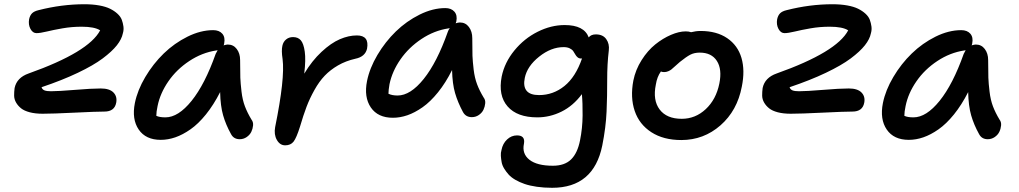

<svg xmlns="http://www.w3.org/2000/svg" viewBox="-20 -603 4802 905"><path d="M181.2 -66.9Q146.5 -66.9 120.4 -73.7Q94.2 -80.6 79.6 -92.3Q64.9 -104 55.9 -119.4Q46.9 -134.8 46.6 -152.3Q46.4 -169.9 48.8 -188Q59.1 -237.3 115.2 -256.8Q398.4 -357.4 452.1 -460Q425.3 -477.1 365.2 -477.1Q318.4 -477.1 274.9 -469.5Q231.4 -461.9 200.2 -454.3Q168.9 -446.8 151.9 -446.8Q134.3 -446.8 123.5 -466.8Q112.8 -486.8 117.2 -512.2Q121.1 -530.3 131.1 -540.3Q141.1 -550.3 162.1 -555.2Q271 -583 377.9 -583Q416.5 -583 447.5 -577.4Q478.5 -571.8 498.8 -561.8Q519 -551.8 533.7 -538.3Q548.3 -524.9 554 -509.8Q559.6 -494.6 561.8 -478.3Q564 -461.9 559.1 -445.8Q553.7 -418.5 530.8 -389.4Q507.8 -360.4 464.1 -327.6Q420.4 -294.9 346.7 -259.8Q272.9 -224.6 175.8 -191.9Q179.2 -181.2 189.7 -177Q200.2 -172.9 220.2 -172.9Q254.9 -172.9 333.5 -179.4Q412.1 -186 455.1 -186Q496.1 -186 514.6 -167.2Q533.2 -148.4 527.8 -119.1Q520 -77.1 472.2 -77.1Q434.6 -77.1 331.5 -72Q228.5 -66.9 181.2 -66.9Z M737.8 56.2Q667 56.2 633.8 7.6Q600.6 -41 615.7 -117.2Q627.9 -177.7 664.8 -240Q701.7 -302.2 751.7 -350.8Q801.8 -399.4 863.8 -430.2Q925.8 -460.9 984.9 -460.9Q1013.2 -460.9 1027.8 -444.1Q1042.5 -427.2 1036.6 -397.9Q1036.6 -393.6 1033.7 -389.2Q1047.4 -393.1 1053.7 -393.1Q1080.1 -393.1 1095.9 -372.1Q1111.8 -351.1 1111.8 -319.8Q1111.8 -262.7 1112.8 -236.6Q1113.8 -210.4 1118.4 -171.1Q1123 -131.8 1134.5 -101.6Q1146 -71.3 1165.5 -39.1Q1174.3 -27.8 1172.9 -12Q1171.4 3.9 1164.6 18.3Q1157.7 32.7 1142.8 43Q1127.9 53.2 1109.9 53.2Q1081.5 53.2 1068.8 28.8Q1044.4 -15.1 1031.7 -59.3Q1019 -103.5 1017.6 -168.9Q986.8 -108.4 950.7 -63.7Q914.6 -19 877.9 6.6Q841.3 32.2 806.6 44.2Q772 56.2 737.8 56.2ZM722.7 -103Q716.8 -75.7 716.8 -57.1Q731.9 -49.8 759.8 -49.8Q820.3 -49.8 883.1 -127.7Q945.8 -205.6 996.6 -349.1Q1001.5 -358.9 1005.9 -366.2Q1004.9 -366.2 1002.7 -365.7Q1000.5 -365.2 999.5 -365.2Q932.1 -355 872.3 -315.4Q812.5 -275.9 773.7 -219.7Q734.9 -163.6 722.7 -103Z M1324.2 82Q1299.3 82 1284.9 56.4Q1270.5 30.8 1276.9 -3.9Q1323.7 -233.9 1312 -324.2Q1305.7 -364.7 1311 -387.2Q1314.9 -405.8 1328.4 -417Q1341.8 -428.2 1361.3 -428.2Q1384.8 -428.2 1397.9 -413.1Q1411.1 -397.9 1416.5 -359.6Q1421.9 -321.3 1414.1 -255.9Q1450.7 -316.9 1495.6 -358.6Q1540.5 -400.4 1582 -418.2Q1623.5 -436 1662.1 -436Q1721.7 -436 1710 -373Q1700.7 -335.4 1655.3 -326.2Q1609.9 -315.9 1573.2 -294.7Q1536.6 -273.4 1510.5 -246.1Q1484.4 -218.8 1462.2 -179Q1439.9 -139.2 1424.8 -99.4Q1409.7 -59.6 1394 -5.9Q1377.4 46.9 1363.8 64.5Q1350.1 82 1324.2 82Z M1832 -47.9Q1761.2 -47.9 1728 -96.4Q1694.8 -145 1710 -221.2Q1722.2 -281.7 1759 -344Q1795.9 -406.2 1845.9 -454.8Q1896 -503.4 1958 -534.2Q2020 -564.9 2079.1 -564.9Q2106.9 -564.9 2121.8 -548.1Q2136.7 -531.2 2130.9 -502L2127.9 -493.2Q2139.6 -497.1 2147.9 -497.1Q2174.3 -497.1 2190.2 -475.8Q2206.1 -454.6 2206.1 -422.9Q2206.1 -366.2 2207 -340.1Q2208 -314 2212.6 -274.9Q2217.3 -235.8 2228.8 -205.6Q2240.2 -175.3 2259.8 -143.1Q2268.6 -131.8 2267.1 -116Q2265.6 -100.1 2258.8 -85.7Q2252 -71.3 2237.1 -61Q2222.2 -50.8 2204.1 -50.8Q2175.3 -50.8 2162.1 -75.2Q2137.7 -120.6 2125 -164.3Q2112.3 -208 2110.8 -272.9Q2080.6 -212.4 2044.4 -167.7Q2008.3 -123 1971.7 -97.4Q1935.1 -71.8 1900.4 -59.8Q1865.7 -47.9 1832 -47.9ZM1815.9 -206.1Q1811 -177.7 1811 -161.1Q1828.1 -152.8 1854 -152.8Q1914.6 -152.8 1977.3 -231Q2040 -309.1 2090.8 -453.1Q2093.8 -462.4 2100.1 -470.2Q2099.1 -470.2 2096.9 -469.7Q2094.7 -469.2 2093.8 -469.2Q2026.4 -459 1966.6 -419.2Q1906.7 -379.4 1867.7 -323.2Q1828.6 -267.1 1815.9 -206.1Z M2582.5 282.2Q2543.5 282.2 2510.3 277.3Q2477.1 272.5 2452.9 264.2Q2428.7 255.9 2408.9 244.4Q2389.2 232.9 2377.2 219.5Q2365.2 206.1 2356.2 191.2Q2347.2 176.3 2344.5 161.4Q2341.8 146.5 2340.8 131.8Q2339.8 117.2 2343.8 104Q2349.6 73.7 2370.1 54.4Q2390.6 35.2 2417 35.2Q2456.5 35.2 2449.7 74.2Q2439.5 121.6 2475.3 149.9Q2511.2 178.2 2585.9 178.2Q2641.6 178.2 2671.9 148.4Q2702.1 118.7 2713.9 59.1Q2725.6 1.5 2726.1 -58.6Q2726.6 -118.7 2722.7 -159.2Q2681.6 -104 2626.7 -76.9Q2571.8 -49.8 2512.7 -49.8Q2417.5 -49.8 2372.6 -101.3Q2327.6 -152.8 2344.7 -242.2Q2358.4 -308.6 2404.5 -365Q2450.7 -421.4 2513.9 -453.1Q2577.1 -484.9 2641.6 -484.9Q2733.4 -484.9 2754.9 -426.8Q2766.1 -440.9 2788.6 -440.9Q2821.8 -440.9 2837.6 -418.5Q2853.5 -396 2849.6 -365.2Q2841.8 -300.3 2842 -225.8Q2842.3 -151.4 2839.1 -77.1Q2835.9 -2.9 2818.8 83Q2778.3 282.2 2582.5 282.2ZM2453.6 -235.8Q2445.3 -196.3 2461.9 -175.5Q2478.5 -154.8 2521 -154.8Q2587.4 -154.8 2640.4 -197.5Q2693.4 -240.2 2723.6 -328.1Q2722.7 -327.1 2719.7 -327.1Q2709.5 -327.1 2702.6 -332.8Q2695.8 -338.4 2691.7 -346.2Q2687.5 -354 2682.1 -361.8Q2676.8 -369.6 2665.3 -375.2Q2653.8 -380.9 2636.7 -380.9Q2577.6 -380.9 2521.2 -335.9Q2464.8 -291 2453.6 -235.8Z M3191.4 57.1Q3107.4 57.1 3050.3 20.3Q2993.2 -16.6 2971.7 -80.1Q2950.2 -143.6 2965.3 -223.1Q2975.6 -274.4 3004.2 -319.6Q3032.7 -364.7 3068.6 -393.6Q3104.5 -422.4 3142.6 -438.7Q3180.7 -455.1 3212.4 -455.1Q3227.1 -455.1 3237.3 -451.2Q3260.3 -457 3282.2 -457Q3357.9 -457 3407.7 -423.1Q3457.5 -389.2 3474.9 -330.1Q3492.2 -271 3476.6 -194.8Q3455.1 -81.5 3376 -12.2Q3296.9 57.1 3191.4 57.1ZM3071.3 -204.1Q3056.2 -130.4 3089.4 -86.7Q3122.6 -43 3193.4 -43Q3257.8 -43 3306.6 -88.6Q3355.5 -134.3 3370.6 -209Q3384.3 -276.4 3359.1 -315.7Q3334 -355 3278.3 -355Q3252.4 -355 3233.4 -345Q3214.4 -335 3184.6 -311Q3175.3 -303.2 3162.6 -291.5Q3149.9 -279.8 3144.3 -275.4Q3138.7 -271 3129.6 -267.1Q3120.6 -263.2 3110.4 -263.2Q3101.1 -263.2 3095.2 -266.1Q3077.1 -241.2 3071.3 -204.1Z M3707 -66.9Q3672.4 -66.9 3646.2 -73.7Q3620.1 -80.6 3605.5 -92.3Q3590.8 -104 3581.8 -119.4Q3572.8 -134.8 3572.5 -152.3Q3572.3 -169.9 3574.7 -188Q3585 -237.3 3641.1 -256.8Q3924.3 -357.4 3978 -460Q3951.2 -477.1 3891.1 -477.1Q3844.2 -477.1 3800.8 -469.5Q3757.3 -461.9 3726.1 -454.3Q3694.8 -446.8 3677.7 -446.8Q3660.2 -446.8 3649.4 -466.8Q3638.7 -486.8 3643.1 -512.2Q3647 -530.3 3657 -540.3Q3667 -550.3 3688 -555.2Q3796.9 -583 3903.8 -583Q3942.4 -583 3973.4 -577.4Q4004.4 -571.8 4024.7 -561.8Q4044.9 -551.8 4059.6 -538.3Q4074.2 -524.9 4079.8 -509.8Q4085.4 -494.6 4087.6 -478.3Q4089.8 -461.9 4085 -445.8Q4079.6 -418.5 4056.6 -389.4Q4033.7 -360.4 3990 -327.6Q3946.3 -294.9 3872.6 -259.8Q3798.8 -224.6 3701.7 -191.9Q3705.1 -181.2 3715.6 -177Q3726.1 -172.9 3746.1 -172.9Q3780.8 -172.9 3859.4 -179.4Q3938 -186 3981 -186Q4022 -186 4040.5 -167.2Q4059.1 -148.4 4053.7 -119.1Q4045.9 -77.1 3998 -77.1Q3960.4 -77.1 3857.4 -72Q3754.4 -66.9 3707 -66.9Z M4263.7 56.2Q4192.9 56.2 4159.7 7.6Q4126.5 -41 4141.6 -117.2Q4153.8 -177.7 4190.7 -240Q4227.5 -302.2 4277.6 -350.8Q4327.6 -399.4 4389.6 -430.2Q4451.7 -460.9 4510.7 -460.9Q4539.1 -460.9 4553.7 -444.1Q4568.4 -427.2 4562.5 -397.9Q4562.5 -393.6 4559.6 -389.2Q4573.2 -393.1 4579.6 -393.1Q4606 -393.1 4621.8 -372.1Q4637.7 -351.1 4637.7 -319.8Q4637.7 -262.7 4638.7 -236.6Q4639.6 -210.4 4644.3 -171.1Q4648.9 -131.8 4660.4 -101.6Q4671.9 -71.3 4691.4 -39.1Q4700.2 -27.8 4698.7 -12Q4697.3 3.9 4690.4 18.3Q4683.6 32.7 4668.7 43Q4653.8 53.2 4635.7 53.2Q4607.4 53.2 4594.7 28.8Q4570.3 -15.1 4557.6 -59.3Q4544.9 -103.5 4543.5 -168.9Q4512.7 -108.4 4476.6 -63.7Q4440.4 -19 4403.8 6.6Q4367.2 32.2 4332.5 44.2Q4297.9 56.2 4263.7 56.2ZM4248.5 -103Q4242.7 -75.7 4242.7 -57.1Q4257.8 -49.8 4285.6 -49.8Q4346.2 -49.8 4408.9 -127.7Q4471.7 -205.6 4522.5 -349.1Q4527.3 -358.9 4531.7 -366.2Q4530.8 -366.2 4528.6 -365.7Q4526.4 -365.2 4525.4 -365.2Q4458 -355 4398.2 -315.4Q4338.4 -275.9 4299.6 -219.7Q4260.7 -163.6 4248.5 -103Z"/></svg>

Font: Shantell Sans Bouncy
Style: Italic
Weight: 500
Italic angle: -11.31°
Designer: Stephen Nixon, Anya Danilova, Shantell Martin
Foundry: Arrow Type
Version: Version 1.006;[9816181b4]